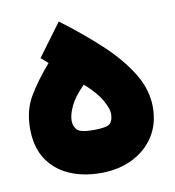

<svg xmlns="http://www.w3.org/2000/svg" viewBox="-65 -579 580 636"><g transform="rotate(-10 225.0 -261.5)"><path d="M173.8 -520.5Q245.1 -467.3 303.7 -413.1Q362.3 -358.9 397 -302.7Q431.6 -246.6 431.6 -187.5Q431.6 -130.9 404.5 -89.1Q377.4 -47.4 330.8 -24.7Q284.2 -2 225.1 -2Q166 -2 119.1 -22.5Q72.3 -43 45.4 -84.2Q18.6 -125.5 18.6 -187.5Q18.6 -248 44.7 -293Q70.8 -337.9 116.7 -391.1L93.3 -411.6ZM219.2 -300.3Q185.5 -266.6 172.1 -238.3Q158.7 -210 158.7 -189.9Q158.7 -170.4 170.2 -158.4Q181.6 -146.5 224.6 -146.5Q269.5 -146.5 280.5 -156.7Q291.5 -167 291.5 -190.4Q291.5 -206.5 275.1 -235.8Q258.8 -265.1 219.2 -300.3Z"/></g></svg>

Font: Vazir Black WOL
Style: Black-WOL
Weight: 900
Designer: Saber Rastikerdar
Foundry: Saber Rastikerdar
Version: Version 30.0.0